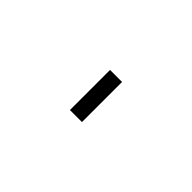

<svg xmlns="http://www.w3.org/2000/svg" viewBox="-12 -87 474 474"><g transform="rotate(45 225.0 150.0)"><path d="M204 220V80H246V220Z"/></g></svg>

Font: Zed Sans Extralight Extended
Style: Regular
Weight: 200
Width: 7
Designer: Belleve Invis
Foundry: Belleve Invis
Version: Version 1.0.0; ttfautohint (v1.8.4)